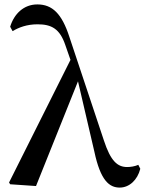

<svg xmlns="http://www.w3.org/2000/svg" viewBox="-20 -833 655 869"><path d="M522 16C565 16 602 -18 615 -69L606 -87C591 -80 570 -77 556 -77C512 -77 481 -103 450 -198L294 -666C260 -771 217 -813 149 -813C88 -813 44 -771 26 -712L37 -692C65 -709 102 -723 150 -723C213 -723 251 -703 276 -628L299 -562L21 -7L26 1L143 9L333 -465L407 -147C435 -15 475 16 522 16Z"/></svg>

Font: Noto Serif CJK JP SemiBold
Style: Regular
Weight: 600
Designer: Ryoko NISHIZUKA 西塚涼子 (kana & ideographs); Frank Grießhammer (Latin, Greek & Cyrillic); Wenlong ZHANG 张文龙 (bopomofo); San
Foundry: Adobe
Version: Version 2.001;hotconv 1.1.0;makeotfexe 2.6.0